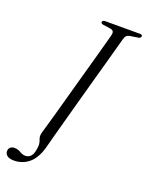

<svg xmlns="http://www.w3.org/2000/svg" viewBox="-226 -779 784 1022"><g transform="rotate(20 165.5 -268.0)"><path d="M308 -639Q305.5 -630 295 -591.8Q284.5 -553.5 268.8 -496.5Q253 -439.5 234.5 -373Q216 -306.5 197.8 -240Q179.5 -173.5 164 -116.2Q148.5 -59 138 -20.8Q127.5 17.5 125.5 27Q107.5 99.5 70.5 131.5Q33.5 163.5 -16.5 163.5Q-42.5 163.5 -55 153.2Q-67.5 143 -67 128Q-67 115.5 -58.5 107.2Q-50 99 -34.5 99Q-15.5 99 0.8 109Q17 119 33.5 119Q51.5 119 64.5 104Q77.5 89 81 48Q82.5 30 75 12Q67.5 -6 73.5 -26.5Q76.5 -36.5 86.8 -72.5Q97 -108.5 111.8 -161Q126.5 -213.5 143.2 -274.5Q160 -335.5 177 -396Q194 -456.5 208.2 -508.5Q222.5 -560.5 232 -595.2Q241.5 -630 243.5 -638Q248 -655 244 -662.2Q240 -669.5 228 -672L183.5 -678.5Q171 -681 171.5 -689Q172 -700 188 -700H385.5Q398 -700 398 -690.5Q397.5 -681 384.5 -678L336 -670.5Q324.5 -668 318.5 -661.8Q312.5 -655.5 308 -639Z"/></g></svg>

Font: Fraunces 144pt S050 Light
Style: Italic
Weight: 300
Italic angle: -16°
Version: Version 1.000; ttfautohint (v1.8.3)